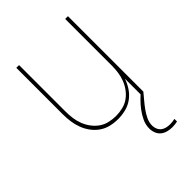

<svg xmlns="http://www.w3.org/2000/svg" viewBox="-218 -616 936 936"><g transform="rotate(-45 250.0 -148.5)"><path d="M247 8Q221 8 195.5 2Q170 -4 149 -18.5Q128 -33 112.5 -54Q97 -75 88 -99Q79 -123 75.5 -148.5Q72 -174 72 -200V-520H91V-200Q91 -177 94 -153.5Q97 -130 105.5 -108Q114 -86 128 -67Q142 -48 161 -34.5Q180 -21 203.5 -15.5Q227 -10 250 -10Q273 -10 296.5 -15.5Q320 -21 339 -34.5Q358 -48 372 -67Q386 -86 394.5 -108Q403 -130 406 -153.5Q409 -177 409 -200V-520H428V0H409V-108Q400 -82 385 -59.5Q370 -37 348 -21Q326 -5 299.5 1.5Q273 8 247 8ZM406 223Q390 223 374 219Q358 215 345.5 205Q333 195 327 179.5Q321 164 321 148Q321 122 332 98.5Q343 75 358 55Q373 35 391 17Q409 -1 428 -18V0Q414 17 400 33.5Q386 50 373 68Q360 86 350.5 106Q341 126 341 148Q341 160 346 172Q351 184 360.5 191.5Q370 199 382.5 202Q395 205 408 205Q416 205 424 204Q432 203 441 201V219Q432 221 423.5 222Q415 223 406 223Z"/></g></svg>

Font: Iosevka Curly Thin
Style: Regular
Weight: 100
Monospace: yes
Designer: Belleve Invis
Foundry: Belleve Invis
Version: Version 22.1.2; ttfautohint (v1.8.4)